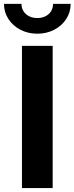

<svg xmlns="http://www.w3.org/2000/svg" viewBox="-60 -962 381 982"><path d="M209.4 0H52.3V-727.5H209.4ZM-39.6 -942.1H49.8Q49.8 -921 60.2 -904.5Q70.5 -888.1 88.9 -878.9Q107.2 -869.7 130.9 -869.7Q154.2 -869.7 172.6 -878.9Q190.9 -888.1 201.1 -904.5Q211.3 -921 211.3 -942.1H301.4Q301.4 -900.1 278.9 -865.1Q256.4 -830.2 217.4 -809.9Q178.5 -789.6 130.9 -789.6Q83.2 -789.6 44.3 -809.9Q5.4 -830.2 -17.1 -865.1Q-39.6 -900.1 -39.6 -942.1Z"/></svg>

Font: Intratopia Thin
Style: Regular
Weight: 100
Designer: Rasmus Andersson
Foundry: rsms
Version: Version 3.000;Glyphs 3.2.3 (3260)